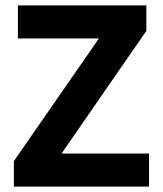

<svg xmlns="http://www.w3.org/2000/svg" viewBox="-20 -695 607 715"><path d="M31.7 0V-95L348.3 -551.7H46.7V-675H525V-580L209.2 -123.3H535V0Z"/></svg>

Font: Funnel Sans
Style: Bold
Weight: 700
Designer: NORD ID, Kristian Moeller
Foundry: Dicotype
Version: Version 1.000